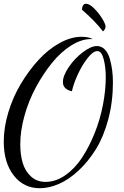

<svg xmlns="http://www.w3.org/2000/svg" viewBox="-20 -915 658 1022"><path d="M474.1 -707H462.9Q413.1 -707 358.4 -672.6Q303.7 -638.2 256.3 -579.6Q209 -521 170.7 -449.7Q132.3 -378.4 110.1 -298.3Q87.9 -218.3 87.9 -147Q87.9 -90.8 101.1 -47.1Q114.3 -3.4 145.5 24.9Q176.8 53.2 222.2 53.2Q276.4 53.2 327.1 18.1Q377.9 -17.1 416.3 -75.2Q454.6 -133.3 483.6 -205.8Q512.7 -278.3 527.8 -356.2Q543 -434.1 543 -504.9Q543 -556.2 532 -599.6Q521 -643.1 498 -643.1Q475.1 -643.1 445.6 -605Q416 -566.9 393.6 -517.6Q371.1 -468.3 362.8 -429.2Q314.9 -439.9 314.9 -478Q314.9 -512.2 346.2 -558.1Q377.4 -604 420.9 -637Q464.4 -669.9 496.1 -669.9Q520.5 -669.9 538.1 -651.4Q555.7 -632.8 564.5 -602.3Q573.2 -571.8 577.1 -540.8Q581.1 -509.8 581.1 -477.1Q581.1 -372.1 556.2 -279.3Q531.2 -186.5 490.5 -120.8Q449.7 -55.2 398.4 -7.3Q347.2 40.5 294.2 63.7Q241.2 86.9 191.9 86.9Q106 86.9 53 18.8Q0 -49.3 0 -161.1Q0 -236.3 24.4 -317.4Q48.8 -398.4 91.1 -469Q133.3 -539.6 185.5 -596.4Q237.8 -653.3 298.1 -686.3Q358.4 -719.2 414.1 -719.2Q450.7 -719.2 474.1 -707ZM416 -863.8Q418.5 -895 438 -895Q456.5 -895 481.9 -869.4Q507.3 -843.8 524.7 -814.9Q542 -786.1 542 -773.9Q542 -768.1 538.1 -759.8Q534.2 -751.5 527.8 -748Q491.2 -797.9 416 -863.8Z"/></svg>

Font: Dancing Script OT
Style: Regular
Weight: 400
Foundry: Pablo Impallari. www.impallari.com
Version: Version 1.000